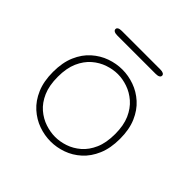

<svg xmlns="http://www.w3.org/2000/svg" viewBox="-160 -774 940 940"><g transform="rotate(45 309.5 -304.0)"><path d="M310 10.5Q268 10.5 227 -4Q186 -18.5 152 -49Q118 -79.5 97.8 -126.8Q77.5 -174 77.5 -239Q77.5 -304 97.8 -351Q118 -398 152 -428.2Q186 -458.5 227 -473Q268 -487.5 310 -487.5Q351.5 -487.5 392.5 -473Q433.5 -458.5 467.2 -428.2Q501 -398 521.2 -351Q541.5 -304 541.5 -239Q541.5 -174 521.2 -126.8Q501 -79.5 467.2 -49Q433.5 -18.5 392.5 -4Q351.5 10.5 310 10.5ZM310 -21Q343 -21 377.5 -32.5Q412 -44 441.8 -69.5Q471.5 -95 489.8 -136.8Q508 -178.5 508 -239Q508 -298.5 489.8 -339.8Q471.5 -381 441.8 -406.8Q412 -432.5 377.5 -444.2Q343 -456 310 -456Q277 -456 242 -444.2Q207 -432.5 177.2 -406.8Q147.5 -381 129.2 -339.8Q111 -298.5 111 -239Q111 -178.5 129.2 -136.8Q147.5 -95 177.2 -69.5Q207 -44 242 -32.5Q277 -21 310 -21ZM145.5 -603.5Q145.5 -611 152.8 -615Q160 -619 174 -619H440Q454 -619 461.2 -615Q468.5 -611 468.5 -603.5Q468.5 -596 461.2 -591.8Q454 -587.5 440 -587.5H174Q160 -587.5 152.8 -591.8Q145.5 -596 145.5 -603.5Z"/></g></svg>

Font: Sono Monospace ExtraLight
Style: Regular
Weight: 250
Version: Version 2.112